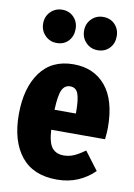

<svg xmlns="http://www.w3.org/2000/svg" viewBox="-91 -862 657 938"><g transform="rotate(10 237.5 -393.0)"><path d="M456 -217H189Q193 -152 213 -128Q233 -104 270 -104Q297 -104 321 -114.5Q345 -125 375 -147L443 -57Q408 -22 361.5 -2Q315 18 257 18Q140 18 80 -57Q20 -132 20 -264Q20 -395 77 -473Q134 -551 242 -551Q343 -551 401.5 -481Q460 -411 460 -275Q460 -251 456 -217ZM294 -323Q294 -386 283.5 -414Q273 -442 244 -442Q217 -442 204 -415.5Q191 -389 188 -316H294ZM221 -722Q221 -686 199 -662.5Q177 -639 141 -639Q107 -639 83.5 -663Q60 -687 60 -722Q60 -757 83.5 -780.5Q107 -804 141 -804Q176 -804 198.5 -780.5Q221 -757 221 -722ZM425 -722Q425 -686 402.5 -662.5Q380 -639 344 -639Q310 -639 286.5 -663Q263 -687 263 -722Q263 -757 286.5 -780.5Q310 -804 344 -804Q380 -804 402.5 -780.5Q425 -757 425 -722Z"/></g></svg>

Font: Fira Sans Extra Condensed ExtraBold
Style: Regular
Weight: 800
Width: 1
Designer: Carrois Corporate & Edenspiekermann AG
Foundry: Carrois Corporate GbR & Edenspiekermann AG
Version: Version 4.203